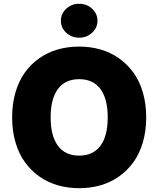

<svg xmlns="http://www.w3.org/2000/svg" viewBox="-20 -983 835 1013"><path d="M397.7 9.9Q338.1 9.9 284.6 -5.5Q231.2 -21 187.1 -52.2Q143.1 -83.5 111.2 -127.7Q79.2 -171.9 61.6 -232.2Q44 -292.6 44 -363.6Q44 -435 61.6 -495.6Q79.2 -556.1 111.2 -600.3Q143.1 -644.5 187.1 -675.6Q231.2 -706.7 284.4 -721.9Q337.7 -737.2 397.7 -737.2Q457 -737.2 510.3 -721.9Q563.6 -706.7 607.6 -675.6Q651.6 -644.5 683.8 -600.3Q715.9 -556.1 733.7 -495.6Q751.4 -435 751.4 -363.6Q751.4 -292.3 733.7 -231.7Q715.9 -171.2 683.8 -127Q651.6 -82.7 607.6 -51.7Q563.6 -20.6 510.3 -5.3Q457 9.9 397.7 9.9ZM509.8 -213.8Q548.3 -265.6 548.3 -363.6Q548.3 -461.6 509.8 -513.5Q471.2 -565.3 397.7 -565.3Q324.2 -565.3 285.7 -513.5Q247.2 -461.6 247.2 -363.6Q247.2 -265.6 285.7 -213.8Q324.2 -161.9 397.7 -161.9Q471.2 -161.9 509.8 -213.8ZM466.1 -810.4Q437.9 -784.1 397.7 -784.1Q357.6 -784.1 329.4 -810.4Q301.1 -836.6 301.1 -873.6Q301.1 -910.5 329.4 -936.8Q357.6 -963.1 397.7 -963.1Q437.9 -963.1 466.1 -936.8Q494.3 -910.5 494.3 -873.6Q494.3 -836.6 466.1 -810.4Z"/></svg>

Font: Karasuma Gothic
Style: Black
Weight: 900
Designer: Rasmus Andersson / Ryoko Nishizuka
Foundry: Genbu
Version: Version 1.00